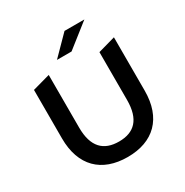

<svg xmlns="http://www.w3.org/2000/svg" viewBox="-200 -1058 1190 1232"><g transform="rotate(-30 394.5 -442.0)"><path d="M447 -894 312 -757H420L594 -894ZM395 10C586 10 701 -101 701 -305V-700L573 -664V-310C573 -166 509 -104 396 -104C283 -104 218 -166 218 -310V-700L88 -664V-305C88 -101 203 10 395 10Z"/></g></svg>

Font: Talent
Style: Bold
Weight: 600
Designer: Mike Powis
Version: Version 1.001;hotconv 1.0.109;makeotfexe 2.5.65596